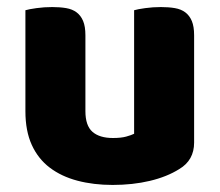

<svg xmlns="http://www.w3.org/2000/svg" viewBox="-20 -508 622 544"><path d="M52 -479Q62 -482 83.5 -485Q105 -488 128 -488Q150 -488 167.5 -485Q185 -482 197 -473Q209 -464 215.5 -448.5Q222 -433 222 -408V-193Q222 -152 242 -134.5Q262 -117 300 -117Q323 -117 337.5 -121Q352 -125 360 -129V-479Q370 -482 391.5 -485Q413 -488 436 -488Q458 -488 475.5 -485Q493 -482 505 -473Q517 -464 523.5 -448.5Q530 -433 530 -408V-104Q530 -54 488 -29Q453 -7 404.5 4.5Q356 16 299 16Q245 16 199.5 4Q154 -8 121 -33Q88 -58 70 -97.5Q52 -137 52 -193Z"/></svg>

Font: Baloo Tamma
Style: Regular
Weight: 400
Designer: Divya Kowshik and Ek Type
Foundry: Ek Type
Version: Version 1.007;PS 1.000;hotconv 1.0.88;makeotf.lib2.5.647800